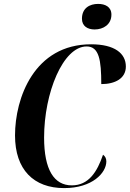

<svg xmlns="http://www.w3.org/2000/svg" viewBox="-20 -954 665 984"><path d="M465 -803C509 -803 551 -828 551 -879C551 -919 519 -934 483 -934C440 -934 400 -913 400 -858C400 -820 429 -803 465 -803ZM309 10C453 10 525 -68 525 -127C525 -143 518 -154 508 -161C478 -74 435 -4 348 -4C257 -4 206 -84 206 -249C206 -478 303 -716 424 -716C488 -716 499 -646 499 -523C570 -523 625 -552 625 -613C625 -680 568 -727 447 -727C155 -727 57 -451 57 -260C57 -84 153 10 309 10Z"/></svg>

Font: Noto Serif Display Condensed
Style: Bold Italic
Weight: 700
Width: 3
Italic angle: -12°
Designer: Monotype Design Team
Foundry: Monotype Imaging Inc.
Version: Version 2.009